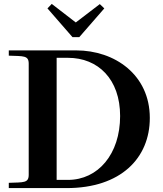

<svg xmlns="http://www.w3.org/2000/svg" viewBox="-20 -963 837 983"><path d="M25 -27V0H321C599 0 747 -154 747 -359C747 -580 568 -705 370 -705H25V-678C100 -675 127 -680 127 -637V-68C127 -25 100 -30 25 -27ZM223 -920 245 -943 368 -848 491 -942 514 -920 386 -773H351ZM270 -42V-667H328C482 -667 595 -558 595 -369C595 -174 482 -42 328 -42Z"/></svg>

Font: Ortica Linear
Style: Bold
Weight: 700
Designer: Benedetta Bovani
Foundry: Collletttivo
Version: Version 2.000;Glyphs 3.1.2 (3151)